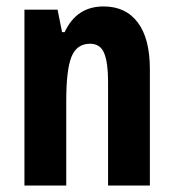

<svg xmlns="http://www.w3.org/2000/svg" viewBox="-20 -577 541 597"><path d="M302 -557Q371 -557 408.5 -507Q446 -457 446 -362V0H316V-324Q316 -382 304 -411.5Q292 -441 260 -441Q219 -441 202.5 -401Q186 -361 186 -263V0H56V-547H159L173 -477H181Q218 -557 302 -557Z"/></svg>

Font: Noto Sans Arabic ExtCond
Style: Bold
Weight: 700
Width: 2
Designer: Monotype Design Team, Nadine Chahine, Nizar Qandah and Khaled Hosny
Foundry: Monotype Imaging Inc.
Version: Version 2.012; ttfautohint (v1.8.4.7-5d5b)